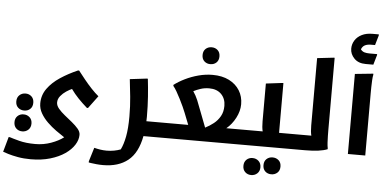

<svg xmlns="http://www.w3.org/2000/svg" viewBox="-100 -1127 3125 1541"><g transform="rotate(5 1462.5 -357.0)"><path d="M195 264Q138 264 91.5 255.5Q45 247 14 237.5Q-17 228 -30 223L4 102H13Q36 110 91 124.5Q146 139 221 139Q288 139 348.5 117Q409 95 448 65Q417 45 380 18.5Q343 -8 309.5 -40.5Q276 -73 254.5 -110.5Q233 -148 233 -190Q233 -256 271 -309Q309 -362 372.5 -404Q436 -446 512 -479H521Q545 -448 574 -412Q603 -376 634 -343Q665 -310 693 -287L618 -186H609Q569 -221 536.5 -255Q504 -289 477 -327Q458 -319 432 -302Q406 -285 386.5 -261Q367 -237 367 -209Q367 -184 387.5 -159.5Q408 -135 438 -111Q468 -87 498 -62.5Q528 -38 548.5 -14Q569 10 569 35Q569 75 543.5 115.5Q518 156 469.5 189.5Q421 223 351.5 243.5Q282 264 195 264ZM109 -121Q80 -121 60 -139Q40 -157 40 -189Q40 -221 60 -239.5Q80 -258 109 -258Q138 -258 157.5 -239.5Q177 -221 177 -189Q177 -157 157.5 -139Q138 -121 109 -121ZM108 47Q79 47 59.5 28.5Q40 10 40 -22Q40 -53 59.5 -71.5Q79 -90 108 -90Q137 -90 157 -71.5Q177 -53 177 -22Q177 10 157 28.5Q137 47 108 47Z M696 128Q719 134 744.5 138Q770 142 797 142Q828 142 857 136.5Q886 131 909 122Q930 80 942.5 15Q955 -50 955 -147Q955 -231 947.5 -305Q940 -379 932 -446L1066 -462H1076Q1084 -395 1089.5 -319Q1095 -243 1095 -156Q1095 -138 1094 -121H1238V-20L1218 0H1081Q1055 137 978 198.5Q901 260 778 260Q752 260 725 257.5Q698 255 680 252Q662 249 662 249V239Z M1238 -121H1431L1394 -215Q1387 -234 1373.5 -263Q1360 -292 1344.5 -323Q1329 -354 1313.5 -380.5Q1298 -407 1286 -421L1284 -430Q1322 -459 1372 -483.5Q1422 -508 1478.5 -523Q1535 -538 1592 -538Q1669 -538 1724.5 -510Q1780 -482 1810 -433.5Q1840 -385 1840 -323Q1840 -268 1811 -212.5Q1782 -157 1738 -121H1929V-20L1909 0H1218V-101ZM1525 -223 1568 -111Q1604 -129 1635.5 -154Q1667 -179 1687 -214.5Q1707 -250 1707 -298Q1707 -356 1671.5 -392Q1636 -428 1574 -428Q1537 -428 1505 -417.5Q1473 -407 1448 -394Q1470 -362 1485.5 -325Q1501 -288 1525 -223ZM1565 -622Q1536 -622 1516.5 -640Q1497 -658 1497 -690Q1497 -722 1516.5 -740Q1536 -758 1565 -758Q1594 -758 1613.5 -740Q1633 -722 1633 -690Q1633 -658 1613.5 -640Q1594 -622 1565 -622Z M1907 -121H2031Q2023 -152 2023 -202V-506L2154 -522H2163V-121H2300V-20L2280 0H1887V-101ZM2061 148Q2061 116 2080.5 98Q2100 80 2129 80Q2158 80 2178 98Q2198 116 2198 148Q2198 180 2178 198Q2158 216 2129 216Q2100 216 2080.5 198Q2061 180 2061 148ZM1901 168Q1901 136 1920.5 117.5Q1940 99 1969 99Q1998 99 2018 117.5Q2038 136 2038 168Q2038 199 2018 217.5Q1998 236 1969 236Q1940 236 1920.5 217.5Q1901 199 1901 168Z M2280 0V-101L2300 -121H2423Q2415 -152 2415 -202V-745L2546 -760H2555V-180Q2555 -160 2555.5 -132Q2556 -104 2557.5 -77Q2559 -50 2563 -32V-24Q2533 -12 2489 -6Q2445 0 2382 0Z M2728 -645 2875 -660 2876 -652Q2872 -634 2870.5 -607Q2869 -580 2868.5 -552Q2868 -524 2868 -504V0H2728ZM2681 -845Q2681 -881 2700 -911.5Q2719 -942 2755 -960Q2791 -978 2841 -978H2892V-969L2869 -890H2837Q2807 -890 2787.5 -880Q2768 -870 2759 -846Q2772 -829 2790 -824Q2808 -819 2830 -819H2892V-811L2869 -732H2807Q2748 -732 2714.5 -766.5Q2681 -801 2681 -845Z"/></g></svg>

Font: Kufam SemiBold
Style: Regular
Weight: 600
Designer: Wael Morcos, Artur Schmal
Foundry: Original Type
Version: Version 1.300; ttfautohint (v1.8.3)